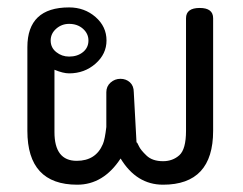

<svg xmlns="http://www.w3.org/2000/svg" viewBox="-20 -501 666 526"><path d="M426.7 5Q354 5 310.4 -66.8Q263.4 5 191.6 5Q55 5 55 -142.6V-371.8Q55 -480.7 169.3 -480.7Q211.4 -480.7 241.6 -454.5Q271.8 -428.2 271.8 -390.1Q271.8 -353 241.6 -326.5Q211.4 -300 169.3 -300Q153 -300 129.2 -309.9V-139.1Q129.2 -60.4 190.1 -60.4Q242.6 -60.4 261.9 -106.4Q267.3 -118.8 271.3 -153V-248.5Q271.3 -264.4 282.9 -274.8Q294.6 -285.1 309.9 -285.1Q325.2 -285.1 335.9 -275.5Q346.5 -265.8 346.5 -248.5Q356.9 -63.9 356.9 -44.1Q356.4 -44.1 354.5 -61.1Q352.5 -78.2 352.5 -99Q352.5 -110.9 354.5 -110.9Q355.9 -110.9 360.6 -100.5Q365.3 -90.1 381.4 -74.8Q397.5 -59.4 426.7 -59.4Q453 -59.4 471.3 -75.7Q489.6 -92.1 489.6 -142.6V-451Q489.6 -479.2 527.2 -479.2Q563.9 -479.2 563.9 -451V-142.6Q563.9 5 426.7 5ZM169.3 -346Q192.1 -346 207.2 -358.2Q222.3 -370.3 222.3 -390.1Q222.3 -408.9 207.2 -422.3Q192.1 -435.6 169.3 -435.6Q149 -435.6 133.9 -422.3Q118.8 -408.9 118.8 -390.1Q118.8 -370.3 134.2 -358.2Q149.5 -346 169.3 -346Z"/></svg>

Font: Shan Wanhai
Style: Regular
Weight: 400
Designer: Khon Soe Zaw Thu
Foundry: Shan Unicode
Version: Version 1.00 June 3, 2017, initial release